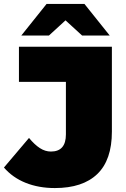

<svg xmlns="http://www.w3.org/2000/svg" viewBox="-44 -937 638 973"><path d="M234 16Q152 16 86 -10.5Q20 -37 -24 -88L103 -238Q131 -204 158 -186.5Q185 -169 214 -169Q290 -169 290 -256V-522H52V-700H523V-270Q523 -126 449 -55Q375 16 234 16ZM64 -757 192 -917H384L512 -757H372L230 -887H346L204 -757Z"/></svg>

Font: MOST Montserrat Black
Style: Regular
Weight: 900
Designer: Julieta Ulanovsky
Foundry: Julieta Ulanovsky
Version: Version 8.000;March 11, 2024;FontCreator 15.0.0.2926 64-bit